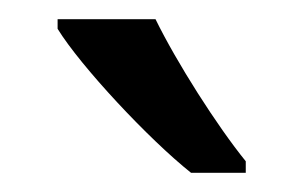

<svg xmlns="http://www.w3.org/2000/svg" viewBox="-20 -786 316 200"><path d="M142 -766H40V-756C64 -717 135 -641 179 -606H236V-618C206 -655 164 -721 142 -766Z"/></svg>

Font: Noto Sans Malayalam SemiCondensed
Style: Regular
Weight: 400
Width: 4
Designer: Jelle Bosma - Monotype Design Team
Foundry: Monotype Imaging Inc.
Version: Version 2.104